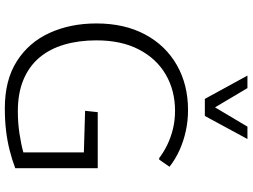

<svg xmlns="http://www.w3.org/2000/svg" viewBox="-140 -856 1005 764"><g transform="rotate(90 362.0 -473.5)"><path d="M410.2 9.3Q297.9 9.3 222.9 -38.6Q147.9 -86.4 110.4 -168.9Q72.8 -251.5 72.8 -355Q72.8 -467.3 116.9 -549.3Q161.1 -631.3 239 -675.5Q316.9 -719.7 417.5 -719.7Q460.4 -719.7 500.7 -710.9Q541 -702.1 577.1 -685.8Q613.3 -669.4 643.1 -646L614.7 -605H608.4Q585 -623 555.7 -637.2Q526.4 -651.4 492.4 -659.7Q458.5 -668 420.4 -668Q339.4 -668 275.9 -630.9Q212.4 -593.8 176.3 -523.9Q140.1 -454.1 140.1 -355.5Q140.1 -284.7 157.2 -226.8Q174.3 -168.9 209 -127.9Q243.7 -86.9 296.9 -64.7Q350.1 -42.5 422.4 -42.5Q468.3 -42.5 511.7 -49.1Q555.2 -55.7 585.9 -64.5V-305.2L420.4 -310.1L425.8 -360.4H648.9V-32.2Q613.8 -19 577.1 -9.8Q540.5 -0.5 499.5 4.4Q458.5 9.3 410.2 9.3ZM373 -786.6 280.3 -956.1H330.1L406.7 -827.1L483.4 -956.1H532.7L440.9 -786.6Z"/></g></svg>

Font: Comme ExtraLight
Style: Regular
Weight: 250
Version: Version 1.000;gftools[0.9.27]